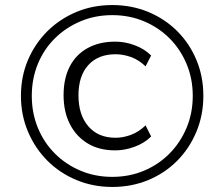

<svg xmlns="http://www.w3.org/2000/svg" viewBox="-20 -733 856 761"><path d="M425 8Q349 8 283 -19.5Q217 -47 168 -96Q119 -145 91 -211Q63 -277 63 -353Q63 -430 91 -495.5Q119 -561 168 -609.5Q217 -658 282.5 -685.5Q348 -713 425 -713Q502 -713 568 -685.5Q634 -658 682.5 -609.5Q731 -561 758.5 -495.5Q786 -430 786 -353Q786 -277 758.5 -211Q731 -145 682.5 -96Q634 -47 568 -19.5Q502 8 425 8ZM437 -137Q373 -137 327.5 -164.5Q282 -192 257 -241Q232 -290 232 -356Q232 -422 256.5 -469.5Q281 -517 327.5 -542.5Q374 -568 437 -568Q476 -568 514.5 -553.5Q553 -539 579 -513L557 -470Q530 -496 499 -507Q468 -518 438 -518Q369 -518 330 -475Q291 -432 291 -355Q291 -278 330 -232.5Q369 -187 438 -187Q468 -187 499 -198.5Q530 -210 557 -236L579 -192Q553 -166 514 -151.5Q475 -137 437 -137ZM425 -32Q493 -32 551 -56.5Q609 -81 652 -124.5Q695 -168 719.5 -226.5Q744 -285 744 -353Q744 -421 719.5 -479.5Q695 -538 652 -581Q609 -624 551 -648.5Q493 -673 425 -673Q357 -673 299 -648.5Q241 -624 197.5 -581Q154 -538 130 -479.5Q106 -421 106 -353Q106 -285 130 -226.5Q154 -168 197.5 -124.5Q241 -81 299 -56.5Q357 -32 425 -32Z"/></svg>

Font: Nunito Sans 10pt Light
Style: Italic
Weight: 300
Italic angle: -9°
Designer: Vernon Adams
Foundry: Vernon Adams
Version: Version 3.101;gftools[0.9.27]